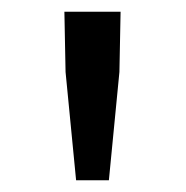

<svg xmlns="http://www.w3.org/2000/svg" viewBox="-20 -791 318 328"><path d="M110 -483H166L184 -668L186 -771H90L92 -668Z"/></svg>

Font: Noto Sans CJK KR Regular
Style: Regular
Weight: 400
Designer: Ryoko NISHIZUKA (kana & ideographs); Paul D. Hunt (Latin, Greek & Cyrillic); Wenlong ZHANG (bopomofo); Sandoll Communica
Foundry: Adobe Systems Incorporated
Version: Version 1.004;PS 1.004;hotconv 1.0.82;makeotf.lib2.5.63406